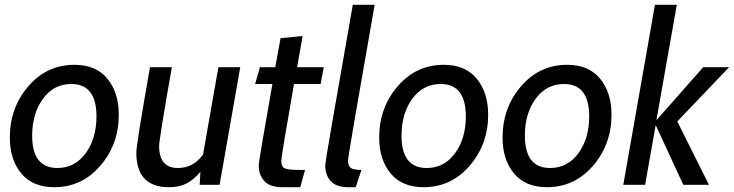

<svg xmlns="http://www.w3.org/2000/svg" viewBox="-20 -770 3058 800"><path d="M206 10Q116 10 68.5 -47.5Q21 -105 21 -197Q21 -321 98 -410.5Q175 -500 290 -500Q380 -500 427.5 -442Q475 -384 475 -292Q475 -169 398 -79.5Q321 10 206 10ZM277 -420Q204 -420 159 -358.5Q114 -297 114 -205Q114 -70 219 -70Q292 -70 337 -131.5Q382 -193 382 -285Q382 -420 277 -420Z M895 0H812L815 -54Q787 -21 757 -5.5Q727 10 684 10Q548 10 548 -134Q548 -167 605 -490H696Q643 -188 643 -162Q643 -70 721 -70Q786 -70 826 -126L890 -490H981Z M1251 -62 1231 10H1156Q1105 10 1081.5 -15.5Q1058 -41 1058 -81Q1058 -98 1115 -420H1043L1063 -490H1127L1149 -611L1241 -620L1218 -490H1329L1316 -420H1205Q1152 -118 1152 -101Q1152 -75 1166.5 -68.5Q1181 -62 1227 -62Z M1486 -62 1462 10H1431Q1381 10 1358 -15.5Q1335 -41 1335 -82Q1335 -98 1450 -750H1541Q1430 -119 1430 -102Q1430 -78 1442 -70Q1454 -62 1486 -62Z M1745 10Q1655 10 1607.5 -47.5Q1560 -105 1560 -197Q1560 -321 1637 -410.5Q1714 -500 1829 -500Q1919 -500 1966.5 -442Q2014 -384 2014 -292Q2014 -169 1937 -79.5Q1860 10 1745 10ZM1816 -420Q1743 -420 1698 -358.5Q1653 -297 1653 -205Q1653 -70 1758 -70Q1831 -70 1876 -131.5Q1921 -193 1921 -285Q1921 -420 1816 -420Z M2259 10Q2169 10 2121.5 -47.5Q2074 -105 2074 -197Q2074 -321 2151 -410.5Q2228 -500 2343 -500Q2433 -500 2480.5 -442Q2528 -384 2528 -292Q2528 -169 2451 -79.5Q2374 10 2259 10ZM2330 -420Q2257 -420 2212 -358.5Q2167 -297 2167 -205Q2167 -70 2272 -70Q2345 -70 2390 -131.5Q2435 -193 2435 -285Q2435 -420 2330 -420Z M2668 0H2577L2709 -750H2800L2715 -269L2910 -490H3018L2802 -264L2934 0H2827L2712 -249Z"/></svg>

Font: Cabin
Style: Italic
Weight: 400
Designer: Pablo Impallari
Foundry: Pablo Impallari. www.impallari.com Igino Marini. www.ikern.com
Version: Version 1.005